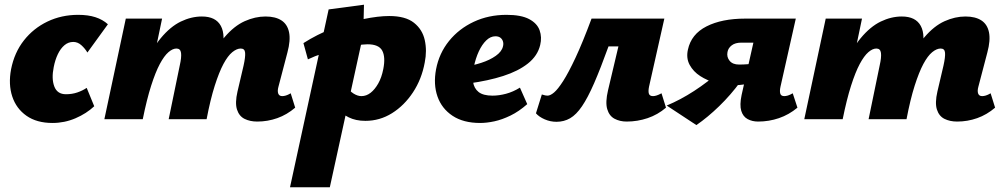

<svg xmlns="http://www.w3.org/2000/svg" viewBox="-20 -506 4265 815"><path d="M203 16Q136 16 92.5 -14.5Q49 -45 32 -96.5Q15 -148 27 -212Q41 -283 81.5 -334.5Q122 -386 181.5 -414.5Q241 -443 312 -443Q354 -443 385 -433Q416 -423 438 -403L351 -283Q341 -300 325.5 -314Q310 -328 291 -328Q270 -328 253.5 -314Q237 -300 225.5 -276Q214 -252 208 -221Q198 -172 210.5 -139Q223 -106 260 -106Q286 -106 308 -113.5Q330 -121 348 -133L380 -55Q347 -24 300.5 -4Q254 16 203 16Z M1072 10Q1041 10 1018 -1.5Q995 -13 986 -41Q977 -69 988 -117L1014 -228Q1022 -264 1020.5 -282Q1019 -300 1002 -300Q985 -300 966 -284.5Q947 -269 928.5 -234.5Q910 -200 891.5 -142Q873 -84 857 0H798Q823 -130 857.5 -215Q892 -300 933 -348Q974 -396 1018.5 -416Q1063 -436 1107 -436Q1149 -436 1174.5 -419.5Q1200 -403 1207 -369Q1214 -335 1200 -283L1162 -138Q1157 -120 1161 -109Q1165 -98 1178 -98Q1185 -98 1193.5 -100.5Q1202 -103 1214 -110L1233 -49Q1198 -19 1157 -4.5Q1116 10 1072 10ZM423 0 514 -427H668L579 0ZM530 0Q554 -126 587.5 -210Q621 -294 662 -343.5Q703 -393 747.5 -414.5Q792 -436 837 -436Q896 -436 917.5 -396Q939 -356 920 -283L851 0H696L743 -228Q751 -263 748.5 -281.5Q746 -300 729 -300Q713 -300 695 -284.5Q677 -269 658.5 -234.5Q640 -200 621.5 -142Q603 -84 586 0Z M1211 289 1375 -466 1525 -486 1522 -360 1380 289ZM1531 7Q1490 7 1460 -8Q1430 -23 1410.5 -45Q1391 -67 1382 -89L1448 -143Q1463 -120 1480.5 -109Q1498 -98 1514 -98Q1535 -98 1553 -112Q1571 -126 1585.5 -151.5Q1600 -177 1607 -213Q1617 -264 1602.5 -291Q1588 -318 1540 -318Q1522 -318 1491 -313Q1460 -308 1423.5 -299.5Q1387 -291 1351.5 -279.5Q1316 -268 1287 -254L1268 -323Q1326 -360 1392.5 -386Q1459 -412 1522.5 -425Q1586 -438 1632 -438Q1701 -438 1737 -409.5Q1773 -381 1783 -336Q1793 -291 1783 -241Q1770 -170 1733 -114Q1696 -58 1644 -25.5Q1592 7 1531 7Z M2018 16Q1947 16 1901 -14.5Q1855 -45 1837 -96.5Q1819 -148 1831 -212Q1844 -280 1886 -332Q1928 -384 1991 -413.5Q2054 -443 2130 -443Q2192 -443 2226 -425Q2260 -407 2270.5 -377.5Q2281 -348 2273 -315Q2262 -269 2221 -236.5Q2180 -204 2116 -183.5Q2052 -163 1971 -152L1954 -223Q1988 -228 2023.5 -239.5Q2059 -251 2084.5 -269Q2110 -287 2115 -309Q2118 -320 2115 -330Q2112 -340 2104 -346Q2096 -352 2083 -352Q2062 -352 2044 -334.5Q2026 -317 2012.5 -288Q1999 -259 1991 -221Q1984 -186 1988 -158.5Q1992 -131 2011.5 -115.5Q2031 -100 2071 -100Q2098 -100 2128 -108Q2158 -116 2187 -134L2218 -64Q2183 -33 2147 -15.5Q2111 2 2078.5 9Q2046 16 2018 16Z M2342 11Q2316 11 2292 0.5Q2268 -10 2255 -25L2280 -105Q2289 -102 2294.5 -101Q2300 -100 2304 -100Q2316 -100 2332 -113.5Q2348 -127 2370.5 -162Q2393 -197 2423 -261Q2453 -325 2491 -427H2695L2677 -309H2563Q2529 -215 2502 -153Q2475 -91 2450.5 -55Q2426 -19 2400 -4Q2374 11 2342 11ZM2640 10Q2611 10 2588.5 -2Q2566 -14 2557.5 -43Q2549 -72 2561 -123L2633 -427H2800L2735 -138Q2731 -118 2734.5 -108Q2738 -98 2752 -98Q2758 -98 2766.5 -100.5Q2775 -103 2788 -110L2807 -49Q2772 -19 2729 -4.5Q2686 10 2640 10Z M3198 10Q3173 10 3153.5 -0.5Q3134 -11 3126.5 -35.5Q3119 -60 3128 -103L3178 -325H3127Q3101 -325 3086 -313.5Q3071 -302 3068 -285Q3064 -264 3077 -248Q3090 -232 3117 -232Q3155 -232 3186 -237.5Q3217 -243 3230 -251L3211 -173Q3183 -156 3152.5 -150Q3122 -144 3089 -144Q3055 -144 3018.5 -154Q2982 -164 2952.5 -183Q2923 -202 2907.5 -230.5Q2892 -259 2900 -295Q2914 -361 2979 -394Q3044 -427 3143 -427H3358L3293 -138Q3289 -120 3292 -109Q3295 -98 3309 -98Q3316 -98 3324.5 -100.5Q3333 -103 3345 -110L3365 -49Q3329 -19 3286.5 -4.5Q3244 10 3198 10ZM2936 25 2810 -58Q2868 -82 2926.5 -120Q2985 -158 3035 -203L3123 -159Q3082 -103 3033 -55.5Q2984 -8 2936 25Z M4043 10Q4012 10 3989 -1.5Q3966 -13 3957 -41Q3948 -69 3959 -117L3985 -228Q3993 -264 3991.5 -282Q3990 -300 3973 -300Q3956 -300 3937 -284.5Q3918 -269 3899.5 -234.5Q3881 -200 3862.5 -142Q3844 -84 3828 0H3769Q3794 -130 3828.5 -215Q3863 -300 3904 -348Q3945 -396 3989.5 -416Q4034 -436 4078 -436Q4120 -436 4145.5 -419.5Q4171 -403 4178 -369Q4185 -335 4171 -283L4133 -138Q4128 -120 4132 -109Q4136 -98 4149 -98Q4156 -98 4164.5 -100.5Q4173 -103 4185 -110L4204 -49Q4169 -19 4128 -4.5Q4087 10 4043 10ZM3394 0 3485 -427H3639L3550 0ZM3501 0Q3525 -126 3558.5 -210Q3592 -294 3633 -343.5Q3674 -393 3718.5 -414.5Q3763 -436 3808 -436Q3867 -436 3888.5 -396Q3910 -356 3891 -283L3822 0H3667L3714 -228Q3722 -263 3719.5 -281.5Q3717 -300 3700 -300Q3684 -300 3666 -284.5Q3648 -269 3629.5 -234.5Q3611 -200 3592.5 -142Q3574 -84 3557 0Z"/></svg>

Font: Ysabeau Infant Black
Style: Italic
Weight: 900
Italic angle: -12°
Designer: Christian Thalmann (Catharsis Fonts)
Version: Version 2.001;gftools[0.9.30]; featfreeze: ss01,ss02,lnum